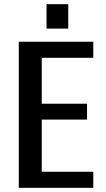

<svg xmlns="http://www.w3.org/2000/svg" viewBox="-20 -900 507 920"><path d="M70 0V-700H427V-623H180V-403H397V-327H180V-77H427V0ZM203 -763V-880H307V-763Z"/></svg>

Font: Cuprum SemiBold
Style: Regular
Weight: 600
Designer: Jovanny Lemonad
Foundry: Jovanny Lemonad
Version: Version 3.000